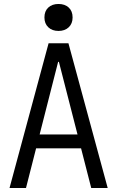

<svg xmlns="http://www.w3.org/2000/svg" viewBox="-20 -948 590 968"><path d="M28 0 225 -730H325L523 0H440L277 -636H273L111 0ZM128 -200V-270H423V-200ZM275 -792Q243 -792 223.5 -810.5Q204 -829 204 -860Q204 -892 223.5 -910Q243 -928 275 -928Q307 -928 326.5 -910Q346 -892 346 -860Q346 -829 326.5 -810.5Q307 -792 275 -792Z"/></svg>

Font: M PLUS Code Latin SemiExpanded
Style: Regular
Weight: 400
Width: 6
Designer: Coji Morishita
Foundry: UNDERFOREST DESIGN
Version: Version 1.002; ttfautohint (v1.8.3)